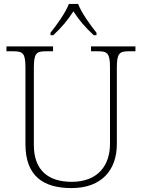

<svg xmlns="http://www.w3.org/2000/svg" viewBox="-20 -951 727 981"><path d="M238 -784V-771H252C299 -815 325 -847 355 -893C385 -847 412 -815 459 -771H473V-784C442 -822 396 -886 379 -931H332C315 -886 269 -822 238 -784ZM345 10C501 10 577 -84 577 -215V-605C577 -679 590 -689 639 -689H672V-714H445V-689H481C529 -689 542 -679 542 -606V-216C542 -108 482 -22 346 -22C228 -22 153 -80 153 -210V-605C153 -679 166 -689 215 -689H251V-714H13V-689H48C97 -689 110 -679 110 -606V-214C110 -51 202 10 345 10Z"/></svg>

Font: Noto Serif Ethiopic ExtraLight
Style: Regular
Weight: 200
Designer: Monotype Design Team
Foundry: Monotype Imaging Inc.
Version: Version 2.102